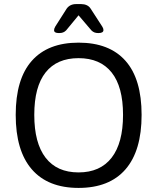

<svg xmlns="http://www.w3.org/2000/svg" viewBox="-20 -915 771 941"><path d="M365 -706Q516 -706 595 -617Q674 -528 674 -352Q674 -176 595 -85Q516 6 365 6Q215 6 136 -85Q57 -176 57 -352Q57 -528 136 -617Q215 -706 365 -706ZM365 -630Q259 -630 203.5 -560Q148 -490 148 -352Q148 -214 203.5 -142Q259 -70 365 -70Q471 -70 527 -142Q583 -214 583 -352Q583 -490 527 -560Q471 -630 365 -630ZM378 -895Q393 -895 405 -889.5Q417 -884 424 -873L481 -785Q487 -776 487 -768Q487 -753 463 -753H461Q451 -753 443 -756Q435 -759 428 -766L365 -840L304 -766Q297 -759 289 -756Q281 -753 270 -753H268Q245 -753 245 -767Q245 -775 251 -785L307 -873Q315 -884 326.5 -889.5Q338 -895 353 -895Z"/></svg>

Font: Asap VF Beta
Style: Regular
Weight: 400
Designer: Pablo Cosgaya
Foundry: Pablo Cosgaya
Version: Version 1.007